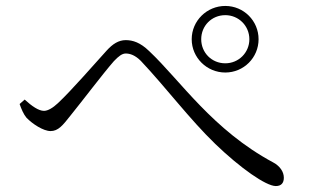

<svg xmlns="http://www.w3.org/2000/svg" viewBox="-20 -699 1040 646"><path d="M625 -567C625 -505 676 -455 738 -455C800 -455 850 -505 850 -567C850 -629 800 -679 738 -679C676 -679 625 -629 625 -567ZM657 -567C657 -612 692 -648 738 -648C783 -648 819 -612 819 -567C819 -522 783 -486 738 -486C692 -486 657 -522 657 -567ZM46 -349C52 -332 59 -315 69 -303C89 -282 126 -258 150 -258C176 -258 191 -277 217 -310C256 -358 327 -452 363 -493C379 -510 391 -519 403 -519C418 -519 435 -513 454 -494C538 -405 618 -298 704 -215C789 -133 875 -73 908 -73C927 -73 935 -84 935 -101C935 -121 922 -140 900 -152C695 -262 588 -427 482 -527C452 -556 427 -564 403 -564C379 -564 359 -551 339 -529C299 -485 220 -394 175 -352C158 -336 141 -326 128 -326C110 -326 87 -342 63 -364Z"/></svg>

Font: Noto Serif JP Light
Style: Regular
Weight: 300
Designer: Ryoko NISHIZUKA 西塚涼子 (kana & ideographs); Frank Grießhammer (Latin, Greek & Cyrillic); Wenlong ZHANG 张文龙 (bopomofo); San
Foundry: Adobe
Version: Version 2.001;hotconv 1.1.0;makeotfexe 2.6.0